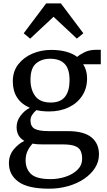

<svg xmlns="http://www.w3.org/2000/svg" viewBox="-20 -872 646 1162"><path d="M277 270Q149 270 91.5 228Q34 186 34 116Q34 67.5 63.2 32.2Q92.5 -3 127.5 -19.5Q80.5 -45 80.5 -103Q80.5 -139.5 104 -171.2Q127.5 -203 160.5 -219.5Q57.5 -264.5 57.5 -380Q57.5 -440.5 90.8 -483Q124 -525.5 177 -547.8Q230 -570 289 -570Q338.5 -570 378.8 -559.5Q419 -549 447.5 -527.5Q458.5 -539 489.5 -554.8Q520.5 -570.5 559.5 -570.5H590V-483H483.5Q494.5 -466 500.8 -444.5Q507 -423 507 -397.5Q507 -337 477.2 -292Q447.5 -247 395.5 -222.2Q343.5 -197.5 277 -197.5Q235.5 -197.5 200.5 -205.5Q185 -193 174.8 -176.8Q164.5 -160.5 164.5 -143.5Q164.5 -107 189.5 -92.8Q214.5 -78.5 274.5 -78.5H388.5Q487 -78.5 533 -41.2Q579 -4 579 62.5Q579 106.5 555 144.2Q531 182 489.2 210.2Q447.5 238.5 393 254.2Q338.5 270 277 270ZM287 -251.5Q346.5 -251.5 373.8 -286.8Q401 -322 401 -386.5Q401 -455 371 -485.8Q341 -516.5 283.5 -516.5Q232 -516.5 198.2 -488Q164.5 -459.5 164.5 -389Q164.5 -329.5 193.2 -290.5Q222 -251.5 287 -251.5ZM286 212Q333.5 212 377.2 197.5Q421 183 449 155.5Q477 128 477 88.5Q477 60.5 468 41.2Q459 22 433.8 12Q408.5 2 360 2H240Q222.5 2 206.8 1Q191 0 177.5 -3Q160 15 147.5 40.2Q135 65.5 135 98Q135 151 168.2 181.5Q201.5 212 286 212ZM259.5 -851.5H348.5L484.5 -670.5L445 -638.5L304 -770.5L162.5 -638L123.5 -670.5Z"/></svg>

Font: Merriweather
Style: Regular
Weight: 400
Designer: Eben Sorkin
Foundry: Eben Sorkin
Version: Version 2.100; ttfautohint (v1.7.19-72a1) -l 8 -r 50 -G 200 